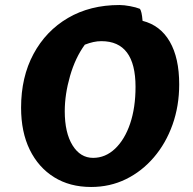

<svg xmlns="http://www.w3.org/2000/svg" viewBox="-20 -720 769 765"><path d="M343 25Q258 25 195.5 -14Q133 -53 98.5 -123.5Q64 -194 64 -291Q64 -413 113.5 -505Q163 -597 251 -648.5Q339 -700 456 -700Q474 -700 498 -695.5Q522 -691 537 -685Q545 -676 548 -637Q619 -619 656.5 -554Q694 -489 694 -384Q694 -298 667.5 -223.5Q641 -149 593 -93Q545 -37 481.5 -6Q418 25 343 25ZM351 -91Q400 -91 438.5 -127.5Q477 -164 498.5 -227.5Q520 -291 520 -374Q520 -556 384 -556Q368 -556 352 -552.5Q336 -549 318 -542Q280 -490 259 -417Q238 -344 238 -277Q238 -191 269 -141Q300 -91 351 -91Z"/></svg>

Font: Lemonada SemiBold
Style: Regular
Weight: 600
Designer: Mohamed Gaber (Arabic), Eduardo Tunni (Latin)
Foundry: Kief Type Foundry
Version: Version 4.005; ttfautohint (v1.8.3)